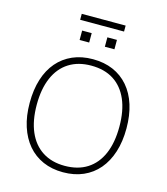

<svg xmlns="http://www.w3.org/2000/svg" viewBox="-138 -1070 1026 1183"><g transform="rotate(15 375.5 -478.5)"><path d="M375 8Q304 8 247 -17Q190 -42 150 -89Q110 -136 88.5 -202.5Q67 -269 67 -353Q67 -437 88 -503.5Q109 -570 149 -616.5Q189 -663 246 -688Q303 -713 375 -713Q447 -713 504 -688.5Q561 -664 601.5 -617Q642 -570 663 -503.5Q684 -437 684 -354Q684 -270 662.5 -203Q641 -136 601 -89Q561 -42 504 -17Q447 8 375 8ZM375 -33Q459 -33 518 -70.5Q577 -108 608 -179.5Q639 -251 639 -353Q639 -455 608 -526Q577 -597 518.5 -634.5Q460 -672 375 -672Q292 -672 233 -634.5Q174 -597 143 -525.5Q112 -454 112 -353Q112 -252 143 -180.5Q174 -109 233 -71Q292 -33 375 -33ZM235 -927V-965H515V-927ZM264 -806V-866H325V-806ZM425 -806V-866H486V-806Z"/></g></svg>

Font: Nunito Sans 12pt ExtraLight
Style: Regular
Weight: 200
Designer: Vernon Adams
Foundry: Vernon Adams
Version: Version 3.101;gftools[0.9.27]